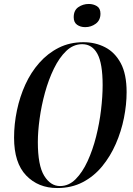

<svg xmlns="http://www.w3.org/2000/svg" viewBox="-20 -938 671 969"><path d="M269 11Q173 11 112 -52.5Q51 -116 51 -243Q51 -312 65.5 -381Q80 -450 108 -511.5Q136 -573 178.5 -621Q221 -669 276.5 -697Q332 -725 401 -725Q461 -725 510.5 -699.5Q560 -674 589.5 -619Q619 -564 619 -473Q619 -410 605.5 -342.5Q592 -275 564.5 -212Q537 -149 495.5 -98.5Q454 -48 397.5 -18.5Q341 11 269 11ZM283 1Q327 1 361.5 -33.5Q396 -68 422 -124.5Q448 -181 465 -248.5Q482 -316 490 -384Q498 -452 498 -508Q498 -618 471.5 -666.5Q445 -715 395 -715Q350 -715 314.5 -681Q279 -647 252 -591.5Q225 -536 207 -470.5Q189 -405 180 -339.5Q171 -274 171 -221Q171 -103 203 -51Q235 1 283 1ZM410 -801Q386 -801 369 -813Q352 -825 352 -851Q352 -886 375.5 -902Q399 -918 428 -918Q451 -918 469 -907Q487 -896 487 -869Q487 -836 463.5 -818.5Q440 -801 410 -801Z"/></svg>

Font: Noto Serif Display ExtraCondensed SemiBold
Style: Italic
Weight: 600
Width: 2
Italic angle: -12°
Designer: Monotype Design Team
Foundry: Monotype Imaging Inc.
Version: Version 2.009